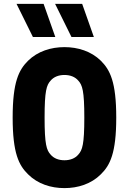

<svg xmlns="http://www.w3.org/2000/svg" viewBox="-20 -954 662 986"><path d="M311 12C380 12 448 -9 498 -59C545 -105 577 -167 577 -350C577 -534 545 -595 498 -642C448 -691 380 -712 311 -712C242 -712 174 -691 124 -642C77 -595 45 -534 45 -350C45 -167 77 -105 124 -59C174 -9 242 12 311 12ZM311 -131C281 -131 256 -141 240 -160C219 -183 209 -212 209 -350C209 -488 219 -517 240 -540C256 -559 281 -569 311 -569C341 -569 366 -559 382 -540C403 -517 413 -488 413 -350C413 -212 403 -183 382 -160C366 -141 341 -131 311 -131ZM264 -764 204 -934H65L149 -764ZM462 -764 402 -934H263L347 -764Z"/></svg>

Font: Finlandica
Style: Bold
Weight: 700
Designer: Niklas Ekholm, Juho Hiilivirta, Jaakko Suomalainen
Foundry: Helsinki Type Studio
Version: Version 2.000;Glyphs 3.2 (3202)